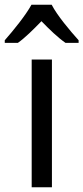

<svg xmlns="http://www.w3.org/2000/svg" viewBox="-55 -852 350 806"><path d="M162 -832H77C53 -788 2 -725 -35 -683V-672H20C51 -694 85 -728 119 -763C153 -728 187 -695 220 -672H275V-683C239 -723 185 -787 162 -832ZM163 -66V-602H78V-66Z"/></svg>

Font: Noto Sans Malayalam UI SemiCondensed
Style: Regular
Weight: 400
Width: 4
Designer: Jelle Bosma - Monotype Design Team
Foundry: Monotype Imaging Inc.
Version: Version 2.104